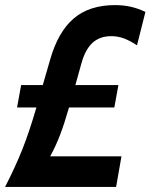

<svg xmlns="http://www.w3.org/2000/svg" viewBox="-40 -734 605 754"><path d="M280 -486 256 -400H425L409 -312H231Q213 -249 196 -204.5Q179 -160 157 -120H437L416 0H-20Q21 -80 48 -148Q75 -216 103 -312H27L43 -400H128L157 -500Q188 -609 249.5 -661.5Q311 -714 412 -714Q477 -714 531 -687L498 -556Q471 -574 447 -583Q423 -592 397 -592Q352 -592 323.5 -566Q295 -540 280 -486Z"/></svg>

Font: Cabin
Style: Bold Italic
Weight: 700
Italic angle: -7°
Designer: Pablo Impallari
Foundry: Pablo Impallari. http://www.impallari.com Igino Marini. http://www.ikern.com
Version: Version 2.200